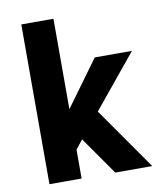

<svg xmlns="http://www.w3.org/2000/svg" viewBox="-83 -803 741 870"><g transform="rotate(-10 288.0 -367.5)"><path d="M74 0H222V-133L255 -174L377 0H547L347 -286L547 -530H376L222 -319V-735H74Z"/></g></svg>

Font: Iosevka Sparkle Heavy
Style: Regular
Weight: 900
Designer: Belleve Invis
Foundry: Belleve Invis
Version: Version 4.5.0; ttfautohint (v1.8.3)